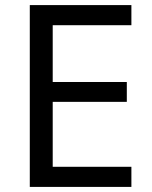

<svg xmlns="http://www.w3.org/2000/svg" viewBox="-20 -800 596 754"><path d="M496 -66H97V-780H496V-701H187V-478H478V-400H187V-145H496Z"/></svg>

Font: Noto Sans Malayalam UI
Style: Regular
Weight: 400
Designer: Jelle Bosma - Monotype Design Team
Foundry: Monotype Imaging Inc.
Version: Version 2.104